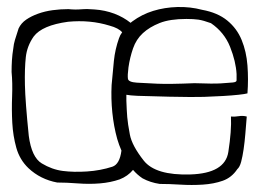

<svg xmlns="http://www.w3.org/2000/svg" viewBox="-20 -522 743 547"><path d="M685 -256Q688 -296 685 -335.5Q682 -375 668.5 -408Q655 -441 627.5 -463.5Q600 -486 556 -494Q522 -503 485.5 -502Q449 -501 416.5 -491Q384 -481 357 -461L352 -457Q332 -473 306 -483Q279 -493 250 -495Q229 -497 211.5 -495.5Q194 -494 175 -496Q152 -496 130 -493Q108 -490 88.5 -483Q69 -476 54.5 -466Q40 -456 33 -441Q26 -420 22.5 -408Q19 -396 18 -385Q15 -367 14 -350.5Q13 -334 13 -317Q16 -286 14.5 -247.5Q13 -209 15 -172Q17 -135 26.5 -101Q36 -67 61 -43Q95 -11 143 -2Q169 -2 201.5 0.5Q234 3 264.5 0.5Q295 -2 321 -11Q344 -20 359 -38Q371 -24 386 -14Q408 -2 435 2Q462 2 494 4Q526 6 557.5 4Q589 2 614.5 -7Q640 -16 656 -40Q663 -46 667 -61Q671 -76 674 -96.5Q677 -117 679 -141Q681 -165 683 -190Q672 -193 660 -191Q648 -189 638 -190Q640 -150 630.5 -89Q621 -28 522 -25Q423 -22 389.5 -64.5Q356 -107 350 -138.5Q344 -170 342.5 -188.5Q341 -207 340 -235V-252Q350 -250 371.5 -249Q393 -248 462.5 -246.5Q532 -245 561 -246Q590 -247 615.5 -248.5Q641 -250 659.5 -252Q678 -254 685 -256ZM174 -460Q237 -466 292 -449Q318 -442 328 -430Q322 -422 319 -413Q308 -382 304.5 -349Q301 -316 298 -280Q296 -241 300 -201.5Q304 -162 314 -126Q319 -109 326 -93Q321 -54 300 -47Q266 -36 228 -33.5Q190 -31 159 -35Q128 -39 99 -56.5Q70 -74 62 -135Q52 -233 51 -280Q50 -327 53.5 -359Q57 -391 76 -418Q100 -450 174 -460ZM654 -311V-293Q654 -288 643 -287Q632 -286 610 -284.5Q588 -283 534 -285Q463 -282 428.5 -283.5Q394 -285 370 -286.5Q346 -288 344.5 -297.5Q343 -307 346 -330Q350 -358 359 -384Q368 -410 387 -427.5Q406 -445 435 -456.5Q464 -468 511 -468Q532 -468 545.5 -466Q559 -464 581 -456Q619 -430 635.5 -388.5Q652 -347 654 -311Z"/></svg>

Font: Londrina Solid Thin
Style: Regular
Weight: 250
Designer: Marcelo Magalhaes
Foundry: Marcelo Magalhães
Version: Version 1.002